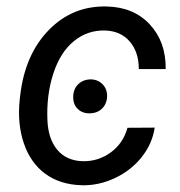

<svg xmlns="http://www.w3.org/2000/svg" viewBox="-20 -558 553 589"><path d="M204.6 -260.7Q204.6 -283.7 219 -298.6Q233.4 -313.5 256.3 -314.5Q278.8 -314.9 293.7 -300.5Q308.6 -286.1 308.6 -263.2Q308.1 -240.2 293.7 -225.6Q279.3 -210.9 256.3 -210.4Q233.4 -209.5 218.8 -223.6Q204.1 -237.8 204.6 -260.7ZM230.5 10.3Q164.1 8.3 118.9 -24.9Q73.7 -58.1 53.2 -118.2Q32.7 -178.2 40.5 -252.4L42 -265.6Q56.6 -391.1 129.9 -466.1Q203.1 -541 308.1 -538.1Q390.6 -536.1 439.9 -482.7Q489.3 -429.2 488.3 -346.2H405.8Q405.8 -397.9 378.4 -430.2Q351.1 -462.4 303.7 -464.4Q249 -466.3 206.8 -431.9Q164.6 -397.5 143.3 -331.5Q122.1 -265.6 125.5 -189Q127.9 -131.8 155.8 -98.4Q183.6 -64.9 233.9 -63.5Q281.2 -62.5 319.6 -90.3Q357.9 -118.2 371.1 -166L454.6 -166.5Q447.3 -117.2 414.8 -76.2Q382.3 -35.2 332.5 -11.7Q282.7 11.7 230.5 10.3Z"/></svg>

Font: Roboto
Style: Italic
Weight: 400
Italic angle: -12°
Designer: Google
Version: Version 2.134; 2016; ttfautohint (v1.6)